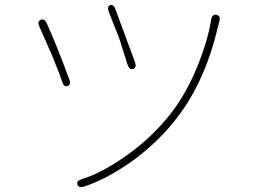

<svg xmlns="http://www.w3.org/2000/svg" viewBox="-20 -740 1040 774"><path d="M319 12Q297 19 292 4Q287 -11 310 -18Q390 -42 492 -114.5Q594 -187 669 -283Q731 -363 774.5 -469.5Q818 -576 831 -660Q835 -684 853 -680Q871 -676 864 -653Q861 -641 858 -630Q807 -413 695 -267Q620 -169 515 -92Q411 -18 319 12ZM252 -393Q237 -388 230 -412Q225 -430 189 -519Q184 -530 179 -541L139 -632Q129 -653 144 -660Q159 -667 169 -645Q206 -564 259 -421Q268 -398 252 -393ZM517 -462Q502 -457 494 -480L463 -578Q459 -589 455 -600L419 -691Q410 -714 424 -719Q438 -724 446 -701L524 -490Q532 -467 517 -462Z"/></svg>

Font: Resource Han Rounded JP ExtraLight
Style: Regular
Weight: 250
Designer: Cyano Hao (round all glyphs); Ryoko NISHIZUKA 西塚涼子 (kana, bopomofo & ideographs); Paul D. Hunt (Latin, Greek & Cyrillic)
Foundry: Cyano Hao
Version: 0.990